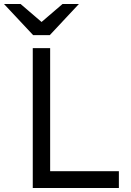

<svg xmlns="http://www.w3.org/2000/svg" viewBox="-66 -941 658 961"><path d="M183 -765H100L-46 -921H37L142 -831L247 -921H329ZM98 0V-700H185V-84H529V0Z"/></svg>

Font: Overpass
Style: Regular
Weight: 400
Designer: Delve Withrington, Thomas Jockin
Foundry: Delve Fonts
Version: Version 3.000;DELV;Overpass